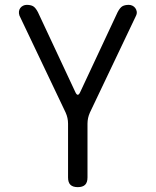

<svg xmlns="http://www.w3.org/2000/svg" viewBox="-20 -580 640 790"><path d="M300 190Q280 190 270 180.5Q260 171 260 150V-71Q260 -83 257.5 -94.5Q255 -106 250 -117L60 -516Q57 -525 58 -533Q59 -541 63.5 -547Q68 -553 75 -556.5Q82 -560 90 -560Q106 -560 116 -554.5Q126 -549 136 -530L290 -201Q295 -190 300 -190Q305 -190 310 -201L464 -530Q474 -549 484 -554.5Q494 -560 510 -560Q518 -560 525 -556.5Q532 -553 536.5 -547Q541 -541 542.5 -533Q544 -525 540 -516L350 -117Q345 -106 342.5 -94.5Q340 -83 340 -71V150Q340 171 330 180.5Q320 190 300 190Z"/></svg>

Font: Maple Mono Light
Style: Regular
Weight: 300
Monospace: yes
Designer: subframe7536
Version: Version 7.000